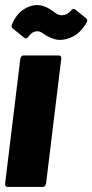

<svg xmlns="http://www.w3.org/2000/svg" viewBox="-22 -735 363 755"><path d="M-2 -12 58 -505Q59 -510 62.5 -513.5Q66 -517 71 -517H209Q214 -517 217 -513.5Q220 -510 219 -505L159 -12Q158 -7 154.5 -3.5Q151 0 146 0H8Q3 0 0 -3.5Q-3 -7 -2 -12ZM162 -594Q155 -598 148 -603Q141 -608 136 -610Q131 -612 124 -612Q105 -612 90 -591Q86 -586 81.5 -584.5Q77 -583 73 -587L28 -623Q21 -629 25 -639Q41 -677 68 -696Q95 -715 124 -715Q153 -715 185 -692Q188 -690 194.5 -685Q201 -680 207.5 -677.5Q214 -675 221 -675Q242 -675 257 -693Q264 -704 273 -698L317 -663Q321 -659 321 -655Q321 -649 315 -640Q294 -607 267 -592.5Q240 -578 213 -578Q191 -578 162 -594Z"/></svg>

Font: Barlow Condensed ExtraBold
Style: Italic
Weight: 800
Width: 3
Italic angle: -7°
Designer: Jeremy Tribby
Foundry: Tribby Type
Version: Version 1.408